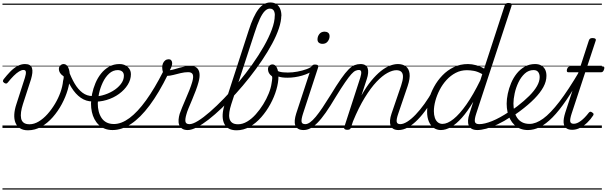

<svg xmlns="http://www.w3.org/2000/svg" viewBox="-20 -1039 4927 1559"><path d="M207 19Q168 19 142.5 2.5Q117 -14 105.5 -42.5Q94 -71 96 -109.5Q98 -148 113 -193L182 -407Q192 -439 190 -455Q188 -471 171 -471Q155 -471 134.5 -458.5Q114 -446 91.5 -423.5Q69 -401 44 -370Q37 -361 30.5 -360.5Q24 -360 14 -366Q3 -374 4 -382Q5 -390 10 -396Q35 -428 62.5 -456.5Q90 -485 120.5 -502Q151 -519 183 -519Q207 -519 221 -510.5Q235 -502 240 -485.5Q245 -469 242.5 -446.5Q240 -424 232 -396L166 -193Q155 -159 151 -129.5Q147 -100 151.5 -77.5Q156 -55 172.5 -42.5Q189 -30 220 -30Q257 -30 294.5 -52.5Q332 -75 365.5 -112.5Q399 -150 426.5 -196Q454 -242 471 -290Q488 -338 492 -381Q494 -390 496 -399.5Q498 -409 497 -419Q477 -432 467.5 -447Q458 -462 458 -478Q458 -495 469.5 -507Q481 -519 497 -519Q509 -519 518.5 -511.5Q528 -504 534.5 -490Q541 -476 544 -457.5Q547 -439 547 -418Q547 -369 530 -310.5Q513 -252 482 -194Q451 -136 408.5 -87.5Q366 -39 315 -10Q264 19 207 19ZM0 490H604V500H0ZM0 -20H604V0H0ZM0 -505H604V-500H0ZM0 -1010H604V-1000H0Z M732 -215Q679 -215 636 -245Q593 -275 559.5 -329.5Q526 -384 500 -455Q495 -469 502.5 -476Q510 -483 520.5 -482Q531 -481 536 -469Q558 -408 586 -360.5Q614 -313 650 -286Q686 -259 732 -259Q741 -259 746 -252.5Q751 -246 751 -237Q751 -228 746 -221.5Q741 -215 732 -215ZM604 490H629V500H604ZM604 -20H629V0H604ZM604 -505H629V-500H604ZM604 -1010H629V-1000H604Z M725 -257Q765 -253 810 -264.5Q855 -276 895 -299.5Q935 -323 960.5 -355.5Q986 -388 986 -424Q986 -447 972 -458.5Q958 -470 933 -470Q923 -470 919.5 -477Q916 -484 918.5 -494Q921 -504 929.5 -511.5Q938 -519 952 -519Q971 -519 987.5 -513Q1004 -507 1016.5 -496Q1029 -485 1036 -470Q1043 -455 1043 -437Q1043 -392 1017 -350.5Q991 -309 946.5 -276.5Q902 -244 845 -227Q788 -210 725 -214ZM629 490H1104V500H629ZM629 -20H1104V0H629ZM629 -505H1104V-500H629ZM629 -1010H1104V-1000H629Z M894 17Q859 17 831 6Q803 -5 782 -25Q761 -45 747 -71.5Q733 -98 726 -130Q719 -162 719 -197Q719 -234 728 -277.5Q737 -321 755 -364Q773 -407 800.5 -441.5Q828 -476 865.5 -497.5Q903 -519 950 -519Q961 -519 965.5 -511.5Q970 -504 968 -494Q966 -484 958.5 -477Q951 -470 938 -470Q897 -470 866 -441.5Q835 -413 814.5 -369.5Q794 -326 784 -280Q774 -234 774 -197Q774 -164 781.5 -134.5Q789 -105 804.5 -81.5Q820 -58 845 -45Q870 -32 905 -32Q966 -32 1031.5 -80.5Q1097 -129 1166 -224.5Q1235 -320 1306 -460Q1309 -466 1317 -466.5Q1325 -467 1332.5 -462.5Q1340 -458 1344 -451Q1348 -444 1344 -435Q1270 -284 1195 -183.5Q1120 -83 1044.5 -33Q969 17 894 17ZM1104 490H1117V500H1104ZM1104 -20H1117V0H1104ZM1104 -505H1117V-500H1104ZM1104 -1010H1117V-1000H1104Z M1505 17Q1476 17 1459 5.5Q1442 -6 1435 -25Q1428 -44 1430 -67.5Q1432 -91 1439 -115Q1446 -135 1458.5 -166Q1471 -197 1487 -233.5Q1503 -270 1517.5 -306.5Q1532 -343 1541 -374Q1553 -416 1545 -434.5Q1537 -453 1508 -453Q1479 -453 1447.5 -445.5Q1416 -438 1387.5 -430.5Q1359 -423 1337 -423Q1326 -423 1317 -431Q1308 -439 1303 -454Q1298 -469 1297 -491Q1297 -510 1303.5 -525Q1310 -540 1322 -549Q1334 -558 1351 -558Q1363 -558 1370.5 -549Q1378 -540 1378 -526Q1378 -517 1374.5 -503.5Q1371 -490 1359 -469Q1377 -471 1397 -477Q1417 -483 1438.5 -489Q1460 -495 1482.5 -499.5Q1505 -504 1527 -504Q1558 -504 1576.5 -489.5Q1595 -475 1599.5 -445.5Q1604 -416 1592 -372Q1584 -342 1570 -304.5Q1556 -267 1540 -229.5Q1524 -192 1511 -160.5Q1498 -129 1493 -109Q1482 -71 1486 -51Q1490 -31 1518 -31Q1528 -31 1531.5 -23.5Q1535 -16 1533.5 -7Q1532 2 1525 9.5Q1518 17 1505 17ZM1116 490H1684V500H1116ZM1116 -20H1684V0H1116ZM1116 -505H1684V-500H1116ZM1116 -1010H1684V-1000H1116Z M1505 17Q1492 17 1488 9.5Q1484 2 1487 -7Q1490 -16 1498.5 -23.5Q1507 -31 1519 -31Q1545 -31 1588 -57.5Q1631 -84 1685 -131Q1739 -178 1798.5 -239.5Q1858 -301 1917 -371.5Q1976 -442 2028.5 -516Q2081 -590 2122 -662Q2163 -734 2187 -798.5Q2211 -863 2211 -913Q2211 -926 2219 -932.5Q2227 -939 2237.5 -939Q2248 -939 2256 -932.5Q2264 -926 2264 -913Q2264 -867 2244.5 -808.5Q2225 -750 2189.5 -684Q2154 -618 2107.5 -549Q2061 -480 2007 -411.5Q1953 -343 1896 -280Q1839 -217 1782 -162.5Q1725 -108 1673.5 -68Q1622 -28 1578.5 -5.5Q1535 17 1505 17ZM1683 490V500ZM1683 -20V0ZM1683 -505V-500ZM1683 -1010V-1000Z M1901 19Q1860 19 1834.5 3Q1809 -13 1797.5 -42Q1786 -71 1788 -109.5Q1790 -148 1805 -193L1999 -791Q2037 -910 2079 -964.5Q2121 -1019 2175 -1019Q2205 -1019 2225 -1005Q2245 -991 2255 -967Q2265 -943 2265 -911Q2265 -899 2257 -892.5Q2249 -886 2238.5 -886Q2228 -886 2220 -892.5Q2212 -899 2212 -911Q2212 -929 2208 -942Q2204 -955 2195 -962Q2186 -969 2171 -969Q2150 -969 2130 -949Q2110 -929 2089.5 -885Q2069 -841 2046 -769L1858 -193Q1847 -159 1842.5 -129.5Q1838 -100 1843 -77.5Q1848 -55 1865 -42.5Q1882 -30 1913 -30Q1950 -30 1987 -52Q2024 -74 2057 -111Q2090 -148 2117 -191.5Q2144 -235 2162 -280Q2180 -325 2185 -362Q2187 -375 2188.5 -384.5Q2190 -394 2190.5 -402.5Q2191 -411 2189 -419Q2171 -432 2163.5 -446.5Q2156 -461 2156 -477Q2156 -494 2166.5 -505Q2177 -516 2193 -516Q2204 -516 2213 -509Q2222 -502 2228.5 -488.5Q2235 -475 2238 -457Q2241 -439 2241 -418Q2241 -369 2224 -310.5Q2207 -252 2175.5 -194Q2144 -136 2101.5 -87.5Q2059 -39 2008 -10Q1957 19 1901 19ZM1684 490H2298V500H1684ZM1684 -20H2298V0H1684ZM1684 -505H2298V-500H1684ZM1684 -1010H2298V-1000H1684Z M2314 -408Q2269 -408 2240.5 -417.5Q2212 -427 2187 -445Q2179 -451 2179 -458.5Q2179 -466 2184 -472Q2189 -478 2195.5 -480.5Q2202 -483 2208 -478Q2225 -464 2249 -457Q2273 -450 2317 -450Q2355 -450 2395 -457.5Q2435 -465 2468 -477Q2501 -489 2518 -505Q2526 -512 2532.5 -506.5Q2539 -501 2540 -491Q2541 -481 2530 -472Q2492 -442 2432.5 -425Q2373 -408 2314 -408ZM2298 490V500ZM2298 -20V0ZM2298 -505V-500ZM2298 -1010V-1000Z M2446 17Q2418 17 2401.5 7Q2385 -3 2378 -21Q2371 -39 2373.5 -63.5Q2376 -88 2385 -117L2509 -494Q2513 -506 2519 -510.5Q2525 -515 2538 -515Q2555 -515 2561 -508.5Q2567 -502 2563 -491L2441 -118Q2426 -72 2428.5 -51.5Q2431 -31 2459 -31Q2470 -31 2474.5 -23.5Q2479 -16 2477 -7Q2475 2 2467.5 9.5Q2460 17 2446 17ZM2599 -683Q2581 -683 2569.5 -692Q2558 -701 2558 -719Q2558 -743 2573 -762.5Q2588 -782 2616 -782Q2633 -782 2644.5 -773Q2656 -764 2656 -745Q2656 -722 2641 -702.5Q2626 -683 2599 -683ZM2298 490H2623V500H2298ZM2298 -20H2623V0H2298ZM2298 -505H2623V-500H2298ZM2298 -1010H2623V-1000H2298Z M2445 17Q2434 17 2430 9.5Q2426 2 2428.5 -7Q2431 -16 2439 -23.5Q2447 -31 2459 -31Q2477 -31 2498 -46Q2519 -61 2544 -91Q2569 -121 2598.5 -165Q2628 -209 2664 -267Q2714 -349 2749 -399Q2784 -449 2810 -475Q2836 -501 2859 -510Q2882 -519 2907 -519Q2917 -519 2919 -511.5Q2921 -504 2917.5 -495Q2914 -486 2908 -478.5Q2902 -471 2896 -471Q2881 -471 2866.5 -464.5Q2852 -458 2832.5 -436.5Q2813 -415 2782.5 -371Q2752 -327 2706 -252Q2661 -176 2624.5 -124Q2588 -72 2557.5 -41.5Q2527 -11 2500 3Q2473 17 2445 17ZM2623 490H2723V500H2623ZM2623 -20H2723V0H2623ZM2623 -505H2723V-500H2623ZM2623 -1010H2723V-1000H2623Z M3216 17Q3190 17 3173.5 7Q3157 -3 3151 -20.5Q3145 -38 3147 -62.5Q3149 -87 3159 -116L3237 -344Q3251 -386 3252 -413.5Q3253 -441 3239.5 -455Q3226 -469 3198 -469Q3167 -469 3125.5 -446.5Q3084 -424 3037.5 -375Q2991 -326 2942 -246.5Q2893 -167 2846 -53L2830 -4Q2827 6 2820.5 10.5Q2814 15 2799 15Q2787 15 2779.5 10Q2772 5 2775 -6L2905 -407Q2915 -439 2913 -455Q2911 -471 2893 -471Q2883 -471 2879 -478.5Q2875 -486 2877 -495Q2879 -504 2886.5 -511.5Q2894 -519 2906 -519Q2931 -519 2945.5 -510Q2960 -501 2965.5 -484.5Q2971 -468 2969 -445.5Q2967 -423 2958 -396L2915 -264Q2954 -334 2994 -382.5Q3034 -431 3072 -461.5Q3110 -492 3145.5 -505.5Q3181 -519 3211 -519Q3249 -519 3274.5 -500.5Q3300 -482 3305.5 -442.5Q3311 -403 3290 -340L3214 -117Q3198 -71 3201 -51Q3204 -31 3230 -31Q3240 -31 3244 -23.5Q3248 -16 3246.5 -7Q3245 2 3237.5 9.5Q3230 17 3216 17ZM2723 490H3394V500H2723ZM2723 -20H3394V0H2723ZM2723 -505H3394V-500H2723ZM2723 -1010H3394V-1000H2723Z M3216 17Q3205 17 3200 9.5Q3195 2 3196.5 -7Q3198 -16 3206.5 -23.5Q3215 -31 3230 -31Q3255 -31 3287 -51Q3319 -71 3354.5 -108Q3390 -145 3426.5 -195.5Q3463 -246 3497 -307Q3502 -316 3511 -315Q3520 -314 3526 -307.5Q3532 -301 3527 -292Q3490 -222 3451 -165Q3412 -108 3372 -67.5Q3332 -27 3293 -5Q3254 17 3216 17ZM3394 490V500ZM3394 -20V0ZM3394 -505V-500ZM3394 -1010V-1000Z M3560 17Q3527 17 3501.5 -1Q3476 -19 3462 -52.5Q3448 -86 3448 -131Q3448 -177 3462 -229.5Q3476 -282 3504 -333.5Q3532 -385 3572.5 -427Q3613 -469 3665 -494Q3717 -519 3780 -519Q3811 -519 3846 -509.5Q3881 -500 3911 -482L4078 -994Q4082 -1006 4089 -1010.5Q4096 -1015 4109 -1015Q4127 -1015 4132 -1008Q4137 -1001 4133 -989L3847 -117Q3832 -71 3836 -51Q3840 -31 3871 -31Q3879 -31 3882.5 -23.5Q3886 -16 3884.5 -7Q3883 2 3876.5 9.5Q3870 17 3858 17Q3828 17 3810.5 7Q3793 -3 3786 -20.5Q3779 -38 3780.5 -62.5Q3782 -87 3792 -116L3823 -213Q3776 -134 3730.5 -83Q3685 -32 3642 -7.5Q3599 17 3560 17ZM3573 -33Q3613 -33 3662.5 -72.5Q3712 -112 3767.5 -191Q3823 -270 3880 -387L3896 -437Q3859 -458 3828.5 -463.5Q3798 -469 3771 -469Q3722 -469 3680.5 -447.5Q3639 -426 3606 -390Q3573 -354 3550 -309.5Q3527 -265 3515 -220Q3503 -175 3503 -136Q3503 -106 3511 -82.5Q3519 -59 3535 -46Q3551 -33 3573 -33ZM3394 490H4035V500H3394ZM3394 -20H4035V0H3394ZM3394 -505H4035V-500H3394ZM3394 -1010H4035V-1000H3394Z M3855 17Q3843 17 3839 9.5Q3835 2 3838 -7Q3841 -16 3849.5 -23.5Q3858 -31 3871 -31Q3914 -31 3976 -56Q4038 -81 4116 -133Q4123 -137 4129 -134Q4135 -131 4138.5 -123Q4142 -115 4141 -107Q4140 -99 4132 -93Q4073 -54 4021 -29.5Q3969 -5 3927.5 6Q3886 17 3855 17ZM4035 490V500ZM4035 -20V0ZM4035 -505V-500ZM4035 -1010V-1000Z M4114 -130Q4131 -140 4147 -152Q4163 -164 4180 -176Q4237 -220 4277.5 -260.5Q4318 -301 4340 -339.5Q4362 -378 4362 -413Q4362 -438 4350 -454Q4338 -470 4313 -470Q4302 -470 4297.5 -477Q4293 -484 4295 -494Q4297 -504 4304.5 -511.5Q4312 -519 4325 -519Q4354 -519 4374.5 -507.5Q4395 -496 4406 -475Q4417 -454 4417 -423Q4417 -378 4392 -332Q4367 -286 4319 -237Q4271 -188 4201 -136Q4184 -124 4167.5 -112Q4151 -100 4134 -89ZM4035 490H4479V500H4035ZM4035 -20H4479V0H4035ZM4035 -505H4479V-500H4035ZM4035 -1010H4479V-1000H4035Z M4267 17Q4233 17 4205 6Q4177 -5 4156.5 -25Q4136 -45 4122 -71.5Q4108 -98 4101 -130Q4094 -162 4094 -197Q4094 -234 4103 -277.5Q4112 -321 4130 -364Q4148 -407 4175.5 -441.5Q4203 -476 4240.5 -497.5Q4278 -519 4325 -519Q4336 -519 4340.5 -511.5Q4345 -504 4343 -494Q4341 -484 4333.5 -477Q4326 -470 4313 -470Q4272 -470 4241 -441.5Q4210 -413 4189.5 -370Q4169 -327 4159 -280.5Q4149 -234 4149 -198Q4149 -165 4156.5 -135Q4164 -105 4179.5 -82Q4195 -59 4220 -46Q4245 -33 4280 -33Q4331 -33 4390 -75.5Q4449 -118 4522 -213Q4595 -308 4688 -466Q4692 -473 4699.5 -470.5Q4707 -468 4712 -461Q4717 -454 4712 -446Q4641 -318 4580.5 -229Q4520 -140 4466.5 -86Q4413 -32 4364 -7.5Q4315 17 4267 17ZM4479 490V500ZM4479 -20V0ZM4479 -505V-500ZM4479 -1010V-1000Z M4626 15Q4595 15 4577 1Q4559 -13 4556.5 -43.5Q4554 -74 4570 -125L4677 -452H4596Q4586 -452 4583.5 -458.5Q4581 -465 4584 -477Q4588 -489 4594.5 -494.5Q4601 -500 4611 -500H4693L4761 -709Q4765 -721 4771.5 -725.5Q4778 -730 4792 -730Q4808 -730 4814.5 -724Q4821 -718 4816 -706L4748 -500H4873Q4883 -500 4886 -494Q4889 -488 4885 -476Q4881 -463 4875 -457.5Q4869 -452 4859 -452H4732L4622 -118Q4607 -72 4610 -53Q4613 -34 4639 -34Q4665 -34 4696.5 -57.5Q4728 -81 4761 -124Q4768 -132 4774 -132Q4780 -132 4788 -126Q4799 -120 4799.5 -113.5Q4800 -107 4796 -101Q4776 -70 4748.5 -43.5Q4721 -17 4690 -1Q4659 15 4626 15ZM4479 490H4867V500H4479ZM4479 -20H4867V0H4479ZM4479 -505H4867V-500H4479ZM4479 -1010H4867V-1000H4479Z"/></svg>

Font: Playwrite US Trad Guides
Style: Regular
Weight: 400
Designer: Veronika Burian, José Scaglione
Foundry: TypeTogether
Version: Version 1.003